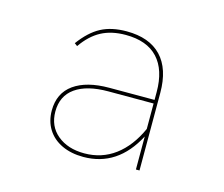

<svg xmlns="http://www.w3.org/2000/svg" viewBox="-63 -782 602 517"><g transform="rotate(15 238.5 -523.5)"><path d="M92 -444Q92 -492.5 127.5 -517.8Q163 -543 226 -543H352V-565Q352 -626.5 321.8 -659.2Q291.5 -692 232 -692Q192.5 -692 164 -676.8Q135.5 -661.5 113 -629L105 -635Q131.5 -671 160.8 -686.5Q190 -702 232 -702Q295.5 -702 328.8 -667Q362 -632 362 -565V-349H352V-441Q301.5 -345 206 -345Q172 -345 146 -357.2Q120 -369.5 106 -392Q92 -414.5 92 -444ZM206 -355Q254.5 -355 291.5 -382.5Q328.5 -410 352 -462V-533H226Q166.5 -533 134.2 -510.2Q102 -487.5 102 -444Q102 -403 131 -379Q160 -355 206 -355Z"/></g></svg>

Font: HK Grotesk Thin
Style: Regular
Weight: 100
Designer: Alfredo Marco Pradil
Foundry: Hanken Design Co.
Version: Version 3.001